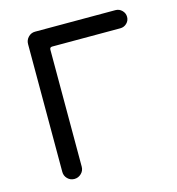

<svg xmlns="http://www.w3.org/2000/svg" viewBox="-103 -773 801 867"><g transform="rotate(-15 297.0 -339.0)"><path d="M93.8 -39.1V-636.7Q93.8 -655.3 106.9 -668.9Q120.1 -682.6 138.7 -682.6H514.6Q532.2 -682.6 544.9 -669.9Q557.6 -657.2 557.6 -639.6Q557.6 -622.1 544.9 -609.9Q532.2 -597.7 514.6 -597.7H196.3Q184.6 -597.7 184.6 -585.9V-39.1Q184.6 -20.5 170.9 -7.3Q157.2 5.9 138.7 5.9Q120.1 5.9 106.9 -7.3Q93.8 -20.5 93.8 -39.1Z"/></g></svg>

Font: jf-openhuninn-2.1
Style: Regular
Weight: 400
Designer: [Kosugi Maru]
Designed by MOTOYA      

[Varela Round]
Joe Prince (Latin component); Avraham Cornfeld (Hebrew component)
Foundry: justfont Co., Ltd.
Version: 2.1